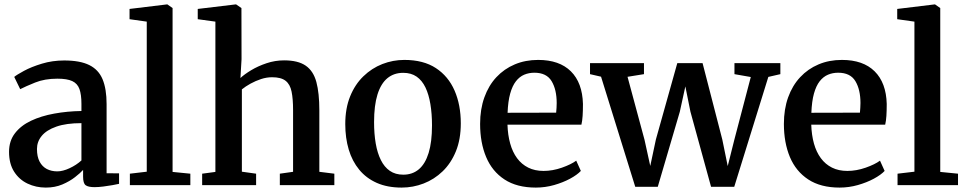

<svg xmlns="http://www.w3.org/2000/svg" viewBox="-20 -839 4378 870"><path d="M187.5 11Q143 11 105 -7Q67 -25 44 -61Q21 -97 21 -151Q21 -200.5 47.8 -235.2Q74.5 -270 120.5 -291.8Q166.5 -313.5 225.5 -324.2Q284.5 -335 349 -336V-368.5Q349 -410.5 340 -435.5Q331 -460.5 307.5 -471.5Q284 -482.5 240 -482.5Q182.5 -482.5 139.2 -465Q96 -447.5 71.5 -435L44.5 -490.5Q55.5 -500 88.8 -518Q122 -536 169.8 -550.5Q217.5 -565 271 -565Q342.5 -565 384.5 -544.2Q426.5 -523.5 444.8 -479.8Q463 -436 463 -367.5V-54L519.5 -53.5V-6Q508.5 -3.5 489.2 0Q470 3.5 448.2 6.2Q426.5 9 408.5 9Q379.5 9 368 0.2Q356.5 -8.5 356.5 -38.5V-69Q344.5 -55.5 320.2 -36.5Q296 -17.5 262.5 -3.2Q229 11 187.5 11ZM239.5 -62.5Q264.5 -62.5 295.2 -76.8Q326 -91 349 -112V-281Q280 -281 235.2 -265.2Q190.5 -249.5 169 -223.2Q147.5 -197 147.5 -164Q147.5 -129 159.5 -106.5Q171.5 -84 192.2 -73.2Q213 -62.5 239.5 -62.5Z M645 -61V-741L567 -752V-798.5L736 -819H738.5L762 -802.5V-60L842.5 -52V0H568.5V-52Z M956 -60V-741L876 -752V-798.5L1047 -819H1050L1074 -802.5L1074.5 -571L1069.5 -485.5Q1087 -502 1118 -520.8Q1149 -539.5 1187.8 -552.5Q1226.5 -565.5 1267.5 -565.5Q1330.5 -565.5 1365.2 -541.5Q1400 -517.5 1413.5 -467.5Q1427 -417.5 1427 -339V-60.5L1495 -52V0H1248V-52L1308 -60.5V-339.5Q1308 -391 1301.2 -424Q1294.5 -457 1274 -473Q1253.5 -489 1213 -489Q1188 -489 1163 -480.8Q1138 -472.5 1115.2 -460Q1092.5 -447.5 1076 -434V-61L1140.5 -52V0H896V-52Z M1544.5 -276.5Q1544.5 -348 1566.5 -402.2Q1588.5 -456.5 1626.5 -493.2Q1664.5 -530 1712.5 -548.8Q1760.5 -567.5 1812 -567.5Q1898.5 -567.5 1955 -530.5Q2011.5 -493.5 2039.8 -428.5Q2068 -363.5 2068 -280Q2068 -208 2045.8 -153.5Q2023.5 -99 1985.5 -62.5Q1947.5 -26 1899.5 -7.5Q1851.5 11 1800 11Q1735.5 11 1687.5 -10.2Q1639.5 -31.5 1607.8 -70Q1576 -108.5 1560.2 -161.2Q1544.5 -214 1544.5 -276.5ZM1807.5 -47.5Q1849 -47.5 1878 -72Q1907 -96.5 1922.2 -146Q1937.5 -195.5 1937.5 -271Q1937.5 -323.5 1930.2 -367.2Q1923 -411 1907.8 -442.8Q1892.5 -474.5 1867.8 -491.8Q1843 -509 1807 -509Q1765 -509 1735.5 -484.8Q1706 -460.5 1690.5 -411Q1675 -361.5 1675 -285.5Q1675 -232.5 1682.5 -189Q1690 -145.5 1705.8 -113.8Q1721.5 -82 1746.5 -64.8Q1771.5 -47.5 1807.5 -47.5Z M2408 11Q2322 11 2266 -25.8Q2210 -62.5 2182.8 -127.5Q2155.5 -192.5 2155.5 -277.5Q2155.5 -344 2174.8 -397.8Q2194 -451.5 2229.2 -489.2Q2264.5 -527 2312.5 -547.2Q2360.5 -567.5 2418.5 -567.5Q2514.5 -567.5 2566.8 -515.8Q2619 -464 2621.5 -368Q2621.5 -337 2620 -314Q2618.5 -291 2614.5 -274H2279.5Q2281 -227 2291.8 -188.5Q2302.5 -150 2323 -122.2Q2343.5 -94.5 2373.5 -79.5Q2403.5 -64.5 2443 -64.5Q2484 -64.5 2526 -79.2Q2568 -94 2591 -111L2612 -64.5Q2595 -46.5 2563 -29.2Q2531 -12 2490.8 -0.5Q2450.5 11 2408 11ZM2280 -328 2500 -328.5Q2501 -338 2501.8 -350Q2502.5 -362 2502.5 -372Q2502.5 -433 2479.5 -471.2Q2456.5 -509.5 2401.5 -509.5Q2376.5 -509.5 2355.2 -500.5Q2334 -491.5 2317.8 -470.8Q2301.5 -450 2291.8 -415Q2282 -380 2280 -328Z M2653.5 -503V-553H2898V-503L2823.5 -491L2900.5 -205.5L2926.5 -87L2952 -207L3049 -553H3163.5L3253 -206.5L3277.5 -86.5L3307.5 -206L3382 -490L3308 -503V-553H3516V-503L3461.5 -490.5L3307 7.5H3202L3108.5 -333L3085.5 -447.5L3060.5 -333L2960.5 7.5H2858.5L2703.5 -491.5Z M3784.5 11Q3698.5 11 3642.5 -25.8Q3586.5 -62.5 3559.2 -127.5Q3532 -192.5 3532 -277.5Q3532 -344 3551.2 -397.8Q3570.5 -451.5 3605.8 -489.2Q3641 -527 3689 -547.2Q3737 -567.5 3795 -567.5Q3891 -567.5 3943.2 -515.8Q3995.5 -464 3998 -368Q3998 -337 3996.5 -314Q3995 -291 3991 -274H3656Q3657.5 -227 3668.2 -188.5Q3679 -150 3699.5 -122.2Q3720 -94.5 3750 -79.5Q3780 -64.5 3819.5 -64.5Q3860.5 -64.5 3902.5 -79.2Q3944.5 -94 3967.5 -111L3988.5 -64.5Q3971.5 -46.5 3939.5 -29.2Q3907.5 -12 3867.2 -0.5Q3827 11 3784.5 11ZM3656.5 -328 3876.5 -328.5Q3877.5 -338 3878.2 -350Q3879 -362 3879 -372Q3879 -433 3856 -471.2Q3833 -509.5 3778 -509.5Q3753 -509.5 3731.8 -500.5Q3710.5 -491.5 3694.2 -470.8Q3678 -450 3668.2 -415Q3658.5 -380 3656.5 -328Z M4123.5 -61V-741L4045.5 -752V-798.5L4214.5 -819H4217L4240.5 -802.5V-60L4321 -52V0H4047V-52Z"/></svg>

Font: Merriweather 24pt SemiBold
Style: Regular
Weight: 600
Designer: Eben Sorkin
Foundry: Eben Sorkin
Version: Version 2.100